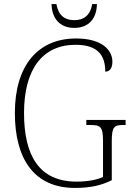

<svg xmlns="http://www.w3.org/2000/svg" viewBox="-20 -913 647 943"><path d="M345 -776C417 -776 455 -823 456 -893H433C423 -836 390 -814 345 -814C298 -814 267 -837 257 -893H233C235 -823 273 -776 345 -776ZM348 10C423 10 477 -2 529 -28V-218C529 -290 540 -299 585 -299H597V-324H404V-299H425C474 -299 486 -290 486 -219V-44C456 -29 406 -21 356 -21C173 -21 98 -148 98 -358C98 -573 189 -693 351 -693C463 -693 497 -639 497 -561C518 -561 532 -577 532 -610C532 -667 481 -724 354 -724C166 -724 53 -591 53 -358C53 -132 148 10 348 10Z"/></svg>

Font: Noto Serif Bengali SemiCondensed ExtraLight
Style: Regular
Weight: 200
Width: 4
Designer: Juan Bruce, Universal Thirst, Indian Type Foundry and the Monotype Design Team.
Foundry: Monotype Imaging Inc.
Version: Version 2.003